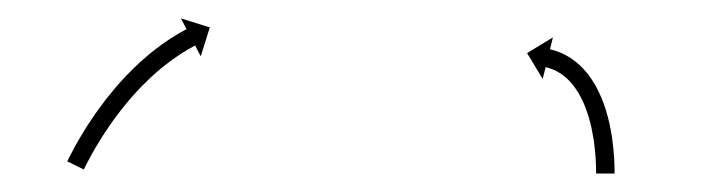

<svg xmlns="http://www.w3.org/2000/svg" viewBox="-20 -582 769 208"><path d="M53.8 -409.1C53.5 -408.5 53.2 -407.8 52.8 -407.2L70.8 -398.4C71.1 -399 71.4 -399.6 71.7 -400.2L71.7 -400.2L71.7 -400.2C72.6 -402 73.4 -403.7 74.3 -405.4C74.3 -405.4 74.3 -405.4 74.3 -405.4C74.3 -405.4 74.3 -405.4 74.3 -405.4C75.7 -408 77.1 -410.7 78.6 -413.3C78.6 -413.3 78.5 -413.3 78.5 -413.3C78.5 -413.3 78.5 -413.3 78.5 -413.3C80.4 -416.7 82.3 -420.1 84.3 -423.5C84.3 -423.5 84.3 -423.4 84.3 -423.4C84.3 -423.4 84.3 -423.4 84.3 -423.4C86.6 -427.3 89.1 -431.3 91.5 -435.2C91.5 -435.2 91.5 -435.2 91.5 -435.1C91.5 -435.1 91.5 -435.1 91.5 -435.1C94.3 -439.4 97.2 -443.7 100.1 -448C100.1 -448 100.1 -447.9 100.1 -447.9C100 -447.9 100 -447.8 100 -447.8C103.2 -452.4 106.5 -456.8 109.9 -461.2C109.9 -461.2 109.8 -461.2 109.8 -461.2C109.8 -461.1 109.8 -461.1 109.8 -461.1C113.3 -465.6 116.9 -470 120.6 -474.4C120.6 -474.4 120.6 -474.4 120.6 -474.4C120.5 -474.3 120.5 -474.3 120.5 -474.3C124.3 -478.6 128.1 -482.9 132.1 -487.1C132.1 -487.1 132 -487 132 -487C132 -487 131.9 -486.9 131.9 -486.9C135.9 -490.9 139.8 -494.8 143.9 -498.7C143.9 -498.7 143.9 -498.6 143.8 -498.6C143.8 -498.6 143.8 -498.5 143.8 -498.5C147.7 -502.1 151.6 -505.5 155.6 -508.9C155.6 -508.9 155.6 -508.9 155.6 -508.8C155.5 -508.8 155.5 -508.8 155.5 -508.8C159.2 -511.7 162.9 -514.6 166.7 -517.4C166.7 -517.4 166.7 -517.4 166.7 -517.4C166.6 -517.3 166.6 -517.3 166.6 -517.3C169.9 -519.6 173.2 -521.9 176.6 -524.1C176.6 -524.1 176.5 -524.1 176.5 -524.1C176.4 -524 176.4 -524 176.4 -524C179 -525.7 181.7 -527.3 184.4 -528.9C184.4 -528.9 184.4 -528.8 184.3 -528.8C184.3 -528.8 184.3 -528.8 184.3 -528.8C186 -529.8 187.8 -530.8 189.5 -531.7C189.5 -531.7 189.5 -531.7 189.5 -531.7C189.5 -531.7 189.5 -531.7 189.5 -531.7C190.1 -532 190.8 -532.4 191.4 -532.7L197.5 -521L207.3 -552.3L176 -562.1L182.1 -550.4C181.4 -550.1 180.8 -549.7 180.1 -549.4C180.1 -549.4 180.1 -549.3 180.1 -549.3C180.1 -549.3 180 -549.3 180 -549.3C178.1 -548.3 176.3 -547.2 174.4 -546.2C174.4 -546.2 174.4 -546.2 174.3 -546.2C174.3 -546.1 174.3 -546.1 174.3 -546.1C171.4 -544.4 168.6 -542.7 165.8 -540.9C165.8 -540.9 165.7 -540.9 165.7 -540.9C165.7 -540.9 165.6 -540.9 165.6 -540.9C162.1 -538.5 158.5 -536.1 155 -533.6C155 -533.6 155 -533.6 155 -533.6C154.9 -533.6 154.9 -533.5 154.9 -533.5C150.9 -530.6 146.9 -527.5 143 -524.4C143 -524.4 142.9 -524.3 142.9 -524.3C142.9 -524.3 142.8 -524.3 142.8 -524.3C138.6 -520.7 134.4 -517.1 130.3 -513.4C130.3 -513.4 130.3 -513.3 130.3 -513.3C130.2 -513.3 130.2 -513.2 130.2 -513.2C125.9 -509.2 121.7 -505.1 117.7 -500.9C117.7 -500.9 117.6 -500.9 117.6 -500.8C117.6 -500.8 117.5 -500.8 117.5 -500.8C113.4 -496.4 109.4 -492 105.4 -487.4C105.4 -487.4 105.4 -487.4 105.4 -487.4C105.3 -487.3 105.3 -487.3 105.3 -487.3C101.5 -482.8 97.7 -478.1 94 -473.5C94 -473.5 94 -473.4 94 -473.4C94 -473.4 93.9 -473.3 93.9 -473.3C90.5 -468.8 87.1 -464.1 83.7 -459.4C83.7 -459.4 83.7 -459.4 83.7 -459.4C83.7 -459.4 83.6 -459.3 83.6 -459.3C80.6 -454.9 77.6 -450.5 74.7 -446C74.7 -446 74.7 -446 74.7 -445.9C74.6 -445.9 74.6 -445.9 74.6 -445.9C72.1 -441.8 69.5 -437.7 67.1 -433.6C67.1 -433.6 67.1 -433.6 67.1 -433.6C67 -433.6 67 -433.5 67 -433.5C65 -430 63 -426.5 61 -423C61 -423 61 -422.9 61 -422.9C61 -422.9 61 -422.9 61 -422.9C59.5 -420.1 58 -417.4 56.6 -414.6C56.6 -414.6 56.6 -414.6 56.5 -414.6C56.5 -414.6 56.5 -414.5 56.5 -414.5C55.6 -412.7 54.7 -411 53.8 -409.1L53.8 -409.1ZM625.8 -395.8C625.8 -395.2 625.8 -394.6 625.8 -394L645.8 -394C645.8 -394.6 645.8 -395.3 645.8 -395.9C645.8 -395.9 645.8 -395.9 645.8 -395.9C645.8 -395.9 645.8 -395.9 645.8 -395.9C645.8 -397.7 645.7 -399.5 645.7 -401.3C645.7 -401.3 645.7 -401.3 645.7 -401.4C645.7 -401.4 645.7 -401.4 645.7 -401.4C645.6 -404.2 645.5 -406.9 645.4 -409.7C645.4 -409.7 645.4 -409.7 645.4 -409.8C645.4 -409.8 645.4 -409.8 645.4 -409.8C645.1 -413.4 644.9 -417 644.5 -420.6C644.5 -420.6 644.5 -420.6 644.5 -420.7C644.5 -420.7 644.5 -420.7 644.5 -420.7C644.1 -424.9 643.6 -429.1 643 -433.3C643 -433.3 643 -433.4 643 -433.4C643 -433.5 643 -433.5 643 -433.5C642.2 -438.2 641.4 -442.8 640.4 -447.4C640.4 -447.4 640.4 -447.4 640.4 -447.5C640.4 -447.5 640.4 -447.6 640.4 -447.6C639.3 -452.4 638 -457.2 636.6 -462C636.6 -462 636.6 -462.1 636.6 -462.2C636.5 -462.2 636.5 -462.3 636.5 -462.3C635 -467.1 633.3 -471.9 631.4 -476.5C631.4 -476.5 631.3 -476.6 631.3 -476.7C631.3 -476.8 631.2 -476.9 631.2 -476.9C629.2 -481.4 627 -485.8 624.7 -490.2C624.7 -490.2 624.6 -490.3 624.5 -490.4C624.5 -490.5 624.4 -490.6 624.4 -490.6C622 -494.6 619.4 -498.4 616.6 -502.2C616.6 -502.2 616.5 -502.3 616.4 -502.4C616.3 -502.5 616.2 -502.6 616.2 -502.6C613.5 -505.8 610.6 -509 607.5 -511.9C607.5 -511.9 607.4 -512 607.3 -512.1C607.2 -512.2 607.1 -512.3 607.1 -512.3C604.3 -514.7 601.3 -517 598.2 -519.1C598.2 -519.1 598.1 -519.2 598 -519.3C597.9 -519.3 597.8 -519.4 597.8 -519.4C595.1 -521 592.4 -522.6 589.5 -523.9C589.5 -523.9 589.4 -524 589.3 -524C589.2 -524.1 589.2 -524.1 589.2 -524.1C586.9 -525.1 584.7 -526 582.4 -526.8C582.4 -526.8 582.3 -526.8 582.2 -526.8C582.2 -526.9 582.1 -526.9 582.1 -526.9C580.6 -527.4 579.1 -527.8 577.6 -528.2C577.6 -528.2 577.5 -528.3 577.5 -528.3C577.4 -528.3 577.4 -528.3 577.4 -528.3C576.9 -528.4 576.4 -528.5 575.8 -528.7L579 -541.5L551 -524.5L567.9 -496.5L571.1 -509.3C571.5 -509.1 572 -509 572.5 -508.9C572.5 -508.9 572.4 -508.9 572.4 -508.9C572.4 -508.9 572.3 -508.9 572.3 -508.9C573.6 -508.6 574.8 -508.2 576 -507.8C576 -507.8 575.9 -507.9 575.9 -507.9C575.8 -507.9 575.7 -507.9 575.7 -507.9C577.6 -507.3 579.4 -506.6 581.2 -505.8C581.2 -505.8 581.1 -505.8 581 -505.9C580.9 -505.9 580.8 -506 580.8 -506C583 -504.9 585.2 -503.6 587.4 -502.3C587.4 -502.3 587.3 -502.4 587.2 -502.5C587.1 -502.5 587 -502.6 587 -502.6C589.4 -500.9 591.8 -499.1 594.1 -497.1C594.1 -497.1 594 -497.2 593.9 -497.3C593.8 -497.4 593.7 -497.5 593.7 -497.5C596.3 -495 598.7 -492.4 600.9 -489.7C600.9 -489.7 600.9 -489.8 600.8 -489.9C600.7 -490 600.6 -490.1 600.6 -490.1C603 -486.9 605.3 -483.6 607.4 -480.2C607.4 -480.2 607.3 -480.3 607.2 -480.4C607.2 -480.5 607.1 -480.6 607.1 -480.6C609.2 -476.7 611.2 -472.8 613 -468.8C613 -468.8 612.9 -468.8 612.9 -468.9C612.9 -469 612.8 -469.1 612.8 -469.1C614.5 -464.8 616.1 -460.5 617.5 -456.1C617.5 -456.1 617.5 -456.2 617.5 -456.3C617.4 -456.4 617.4 -456.4 617.4 -456.4C618.7 -452 619.8 -447.6 620.9 -443.1C620.9 -443.1 620.9 -443.1 620.9 -443.2C620.8 -443.3 620.8 -443.3 620.8 -443.3C621.7 -439 622.5 -434.7 623.2 -430.4C623.2 -430.4 623.2 -430.4 623.2 -430.5C623.2 -430.5 623.2 -430.6 623.2 -430.6C623.7 -426.6 624.2 -422.6 624.6 -418.7C624.6 -418.7 624.6 -418.7 624.6 -418.7C624.6 -418.8 624.6 -418.8 624.6 -418.8C624.9 -415.4 625.2 -412 625.4 -408.6C625.4 -408.6 625.4 -408.6 625.4 -408.7C625.4 -408.7 625.4 -408.7 625.4 -408.7C625.5 -406.1 625.6 -403.4 625.7 -400.8C625.7 -400.8 625.7 -400.8 625.7 -400.8C625.7 -400.9 625.7 -400.9 625.7 -400.9C625.7 -399.2 625.8 -397.5 625.8 -395.8C625.8 -395.8 625.8 -395.8 625.8 -395.8C625.8 -395.8 625.8 -395.8 625.8 -395.8Z"/></svg>

Font: FRB American Cursive Just Arrows
Style: Bold Italic
Weight: 700
Italic angle: -25°
Version: Version 2.0;Modular Font Editor K font №1